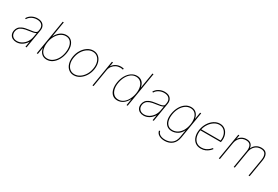

<svg xmlns="http://www.w3.org/2000/svg" viewBox="84 -1988 5018 3465"><g transform="rotate(30 2593.5 -255.5)"><path d="M186.1 11.4Q141.3 11.4 106.7 -7.1Q72.1 -25.6 54.9 -61.1Q37.6 -96.6 45.5 -147.7Q51.8 -184.7 73.7 -215.4Q95.5 -246.1 143.6 -267.9Q191.8 -289.8 277 -299.7Q315.3 -304 349.8 -309.7Q384.2 -315.3 407 -326.7Q429.7 -338.1 433.2 -359.4L438.9 -392Q449.6 -454.9 415.5 -493.1Q381.4 -531.2 311.1 -531.2Q253.6 -531.2 204.4 -505.3Q155.2 -479.4 130.7 -434.7L110.8 -443.2Q138.5 -494.3 192.8 -524.1Q247.2 -554 311.1 -554Q394.2 -554 433.8 -507.6Q473.4 -461.3 461.6 -392L396.3 0H373.6L392 -110.8H389.2Q355.1 -55.4 301.5 -22Q247.9 11.4 186.1 11.4ZM186.1 -11.4Q237.9 -11.4 285.7 -39.2Q333.5 -67.1 367.4 -117Q401.3 -166.9 411.9 -233L426.1 -315.3Q403.8 -300.4 366.7 -292.1Q329.5 -283.7 282.7 -278.4Q208.1 -269.9 163.4 -252.5Q118.6 -235.1 96.6 -208.8Q74.6 -182.5 68.2 -147.7Q58.6 -85.9 92 -48.7Q125.4 -11.4 186.1 -11.4Z M609.4 0 730.1 -727.3H752.8L700.3 -406.2H703.1Q735.1 -474.4 791 -514.2Q846.9 -554 911.9 -554Q975.9 -554 1017 -516.7Q1058.2 -479.4 1073.5 -415.5Q1088.8 -351.6 1075.3 -271.3Q1061.8 -191.1 1025.6 -127.1Q989.3 -63.2 936.1 -25.9Q882.8 11.4 818.2 11.4Q752.1 11.4 710.2 -28.4Q668.3 -68.2 657.7 -136.4H654.8L632.1 0ZM677.6 -271.3Q665.5 -197.4 677.4 -138.7Q689.3 -79.9 724.6 -45.6Q759.9 -11.4 818.2 -11.4Q875.7 -11.4 924.5 -45.6Q973.4 -79.9 1006.9 -138.7Q1040.5 -197.4 1052.6 -271.3Q1064.6 -345.2 1052.4 -403.9Q1040.1 -462.7 1004.8 -497Q969.5 -531.2 911.9 -531.2Q854.4 -531.2 805.6 -497Q756.7 -462.7 723.2 -403.9Q689.6 -345.2 677.6 -271.3Z M1383.5 11.4Q1318.9 11.4 1273.6 -25.9Q1228.3 -63.2 1209 -127.8Q1189.6 -192.5 1203.1 -274.1Q1216.6 -353.7 1256.6 -417.1Q1296.5 -480.5 1353.2 -517.2Q1409.8 -554 1473 -554Q1538.4 -554 1583.6 -516.3Q1628.9 -478.7 1648.3 -414.1Q1667.6 -349.4 1654.8 -268.5Q1641.3 -188.9 1601.2 -125.5Q1561.1 -62.1 1504.3 -25.4Q1447.4 11.4 1383.5 11.4ZM1383.5 -11.4Q1442.5 -11.4 1494.7 -45.6Q1546.9 -79.9 1583.5 -139.4Q1620 -198.9 1632.1 -274.1Q1644.2 -347.3 1627.5 -405.5Q1610.8 -463.8 1571 -497.5Q1531.2 -531.2 1474.4 -531.2Q1416.2 -531.2 1364 -496.6Q1311.8 -462 1274.9 -402.5Q1237.9 -343 1225.9 -268.5Q1213.1 -195.3 1229.9 -137.1Q1246.8 -78.8 1286.8 -45.1Q1326.7 -11.4 1383.5 -11.4Z M1769.9 0 1860.8 -545.5H1883.5L1869.3 -458.8H1872.2Q1897.7 -501.4 1946.2 -527Q1994.7 -552.6 2051.1 -552.6Q2068.2 -552.6 2083.6 -549.7Q2099.1 -546.9 2110.8 -542.6L2099.4 -521.3Q2078.1 -529.8 2046.9 -529.8Q1998.6 -529.8 1957.6 -508.9Q1916.5 -487.9 1889 -451Q1861.5 -414.1 1853.7 -366.5L1792.6 0Z M2502.8 0 2622.9 -727.3H2600.2L2546.4 -406.2H2543.6Q2534.2 -474.4 2491.5 -514.2Q2448.7 -554 2383.7 -554Q2319.8 -554 2266.3 -516.7Q2212.7 -479.4 2176.3 -415.5Q2139.8 -351.6 2126.8 -271.3Q2113.7 -191.1 2128.7 -127.1Q2143.8 -63.2 2184.7 -25.9Q2225.6 11.4 2290.3 11.4Q2356.3 11.4 2411.4 -28.4Q2466.5 -68.2 2499.7 -136.4H2502.5L2480.1 0ZM2524.5 -271.3Q2512.1 -197.4 2480.8 -138.7Q2449.4 -79.9 2402.7 -45.6Q2356 -11.4 2297.8 -11.4Q2240.3 -11.4 2202.8 -45.6Q2165.3 -79.9 2151.2 -138.7Q2137.1 -197.4 2149.5 -271.3Q2161.9 -345.2 2193.6 -403.9Q2225.3 -462.7 2272 -497Q2318.7 -531.2 2376.2 -531.2Q2433.7 -531.2 2471.2 -497Q2508.7 -462.7 2522.8 -403.9Q2536.9 -345.2 2524.5 -271.3Z M2836.3 11.4Q2791.5 11.4 2756.9 -7.1Q2722.3 -25.6 2705.1 -61.1Q2687.9 -96.6 2695.7 -147.7Q2702.1 -184.7 2723.9 -215.4Q2745.7 -246.1 2793.9 -267.9Q2842 -289.8 2927.2 -299.7Q2965.6 -304 3000 -309.7Q3034.4 -315.3 3057.2 -326.7Q3079.9 -338.1 3083.5 -359.4L3089.1 -392Q3099.8 -454.9 3065.7 -493.1Q3031.6 -531.2 2961.3 -531.2Q2903.8 -531.2 2854.6 -505.3Q2805.4 -479.4 2780.9 -434.7L2761 -443.2Q2788.7 -494.3 2843 -524.1Q2897.4 -554 2961.3 -554Q3044.4 -554 3084 -507.6Q3123.6 -461.3 3111.9 -392L3046.5 0H3023.8L3042.3 -110.8H3039.4Q3005.3 -55.4 2951.7 -22Q2898.1 11.4 2836.3 11.4ZM2836.3 -11.4Q2888.1 -11.4 2935.9 -39.2Q2983.7 -67.1 3017.6 -117Q3051.5 -166.9 3062.1 -233L3076.3 -315.3Q3054 -300.4 3016.9 -292.1Q2979.8 -283.7 2932.9 -278.4Q2858.3 -269.9 2813.6 -252.5Q2768.8 -235.1 2746.8 -208.8Q2724.8 -182.5 2718.4 -147.7Q2708.8 -85.9 2742.2 -48.7Q2775.6 -11.4 2836.3 -11.4Z M3393.1 215.9Q3324.9 215.9 3276.8 188.4Q3228.7 160.9 3217 106.5L3238.3 99.4Q3248.9 147.4 3290.1 170.3Q3331.3 193.2 3393.1 193.2Q3478.3 193.2 3534.8 148.1Q3591.3 103 3606.2 11.4L3630.3 -136.4H3627.5Q3595.5 -68.2 3538.2 -34.1Q3480.8 0 3420.1 0Q3356.2 0 3314.6 -34.4Q3273.1 -68.9 3257.5 -130Q3241.8 -191.1 3255.3 -271.3Q3268.8 -352.3 3305 -416.2Q3341.3 -480.1 3394.5 -517Q3447.8 -554 3512.4 -554Q3578.5 -554 3619.9 -514.2Q3661.2 -474.4 3672.9 -406.2H3675.8L3698.5 -545.5H3721.2L3628.9 11.4Q3611.9 112.6 3549.9 164.2Q3487.9 215.9 3393.1 215.9ZM3420.1 -22.7Q3476.9 -22.7 3525 -52.9Q3573.2 -83.1 3606.7 -138.8Q3640.3 -194.6 3653.1 -271.3Q3665.1 -345.2 3652.9 -403.9Q3640.6 -462.7 3604.9 -497Q3569.2 -531.2 3511 -531.2Q3453.5 -531.2 3405 -497Q3356.5 -462.7 3323.3 -403.9Q3290.1 -345.2 3278.1 -271.3Q3266 -197.4 3278.6 -141.5Q3291.2 -85.6 3326.9 -54.2Q3362.6 -22.7 3420.1 -22.7Z M4029.5 11.4Q3957.7 11.4 3910.5 -25.9Q3863.3 -63.2 3844.5 -127.1Q3825.6 -191.1 3839.1 -271.3Q3852.6 -351.6 3892.8 -415.5Q3932.9 -479.4 3990.1 -516.7Q4047.2 -554 4111.9 -554Q4175.1 -554 4219.6 -518.6Q4264.2 -483.3 4283.9 -424.5Q4303.6 -365.8 4292.3 -295.5L4288 -272.7H3861.5Q3849.8 -201.7 3864.7 -142.2Q3879.6 -82.7 3921 -47.1Q3962.4 -11.4 4030.9 -11.4Q4080.6 -11.4 4118.4 -29.1Q4156.2 -46.9 4181.6 -70Q4207 -93 4219.8 -109.4L4235.4 -96.6Q4220.5 -76 4192.5 -50.8Q4164.4 -25.6 4123.6 -7.1Q4082.7 11.4 4029.5 11.4ZM3867.2 -295.5H4269.5Q4280.2 -360.8 4263 -414.2Q4245.7 -467.7 4206.5 -499.5Q4167.3 -531.2 4111.9 -531.2Q4058.2 -531.2 4008.3 -500.5Q3958.5 -469.8 3921 -416.5Q3883.5 -363.3 3867.2 -295.5Z M4403.1 0 4494 -545.5H4516.7L4502.5 -464.5H4505.3Q4527.7 -503.9 4570.3 -528.2Q4612.9 -552.6 4667.3 -552.6Q4729 -552.6 4760.3 -522Q4791.5 -491.5 4797.9 -440.3H4800.8Q4822.1 -491.5 4868.6 -522Q4915.1 -552.6 4976.9 -552.6Q5058.9 -552.6 5089.5 -500.5Q5120 -448.5 5106.2 -366.5L5045.1 0H5022.4L5083.5 -366.5Q5095.2 -438.9 5071.6 -484.4Q5047.9 -529.8 4975.5 -529.8Q4903.1 -529.8 4855.6 -483.8Q4808.2 -437.9 4796.5 -366.5L4735.4 0H4712.7L4773.8 -366.5Q4785.5 -438.9 4761.9 -484.4Q4738.3 -529.8 4665.8 -529.8Q4593.4 -529.8 4546 -483.8Q4498.6 -437.9 4486.9 -366.5L4425.8 0Z"/></g></svg>

Font: Inter UI Thin
Style: Italic
Weight: 100
Italic angle: -9.39999°
Designer: Rasmus Andersson
Foundry: rsms
Version: 3.2;8d6f07862